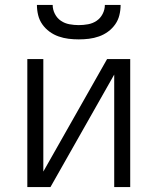

<svg xmlns="http://www.w3.org/2000/svg" viewBox="-20 -760 640 780"><path d="M91 0V-520H156V-63L415 -520H509V0H444V-457L185 0ZM300 -600Q279 -600 258.5 -602.5Q238 -605 218 -612Q198 -619 181 -631.5Q164 -644 152 -661Q140 -678 135 -698.5Q130 -719 130 -740H194Q194 -721 203 -703.5Q212 -686 227.5 -675.5Q243 -665 262 -661.5Q281 -658 300 -658Q319 -658 338 -661.5Q357 -665 372.5 -675.5Q388 -686 397 -703.5Q406 -721 406 -740H470Q470 -719 465 -698.5Q460 -678 448 -661Q436 -644 419 -631.5Q402 -619 382 -612Q362 -605 341.5 -602.5Q321 -600 300 -600Z"/></svg>

Font: Iosevka Aile Custom Light
Style: Regular
Weight: 300
Designer: Belleve Invis
Foundry: Belleve Invis
Version: Version 17.0.2; ttfautohint (v1.8.3)